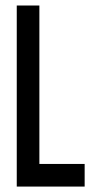

<svg xmlns="http://www.w3.org/2000/svg" viewBox="-20 -687 373 707"><path d="M291.7 -83.3V0H41.7V-666.7H125V-83.3Z"/></svg>

Font: Yulong
Style: Regular
Weight: 400
Designer: GGBotNet
Foundry: f0n7.com
Version: 1.00